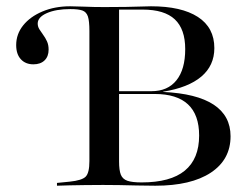

<svg xmlns="http://www.w3.org/2000/svg" viewBox="-20 -591 799 611"><path d="M304.8 -2.4Q275.8 -2.4 249.6 -2Q223.4 -1.6 201.6 -1.2Q179.8 -0.8 161.3 0V-8.9L201.6 -12.9Q241.1 -16.9 252.8 -29Q264.5 -41.1 264.5 -78.2V-492.7Q264.5 -524.2 259.7 -538.7Q254.8 -553.2 241.9 -557.7Q229 -562.1 204 -562.1Q158.1 -562.1 129 -549.2Q100 -536.3 100 -516.1Q100 -506.5 105.2 -498Q110.5 -489.5 117.3 -480.2Q124.2 -471 129.4 -459.7Q134.7 -448.4 134.7 -433.1Q134.7 -411.3 121.8 -398.8Q108.9 -386.3 86.3 -386.3Q61.3 -386.3 46.4 -402.4Q31.5 -418.5 31.5 -447.6Q31.5 -482.3 53.6 -510.1Q75.8 -537.9 114.9 -554.4Q154 -571 203.2 -571Q220.2 -571 248.4 -569.8Q276.6 -568.5 312.1 -568.5H311.3Q351.6 -568.5 380.6 -569Q409.7 -569.4 429.4 -570.2Q449.2 -571 460.5 -571Q557.3 -571 609.7 -537.1Q662.1 -503.2 662.1 -437.9Q662.1 -382.3 620.6 -347.2Q579 -312.1 499.2 -299.2V-298.4Q605.6 -293.5 659.7 -258.1Q713.7 -222.6 713.7 -157.3Q713.7 -83.1 650.8 -41.5Q587.9 0 474.2 0Q441.9 0 413.3 -0.8Q384.7 -1.6 359.3 -2Q333.9 -2.4 310.5 -2.4ZM430.6 -10.5Q522.6 -10.5 568.1 -48Q613.7 -85.5 613.7 -159.7Q613.7 -225.8 578.2 -258.9Q542.7 -291.9 472.6 -291.9H339.5V-300.8H462.1Q513.7 -300.8 541.5 -335.5Q569.4 -370.2 569.4 -434.7Q569.4 -498.4 536.3 -529.4Q503.2 -560.5 433.9 -560.5H358.9V-77.4Q358.9 -49.2 364.5 -35.1Q370.2 -21 385.5 -15.7Q400.8 -10.5 430.6 -10.5Z"/></svg>

Font: Playfair 144pt SemiExpanded Medium
Style: Regular
Weight: 500
Width: 6
Designer: Claus Eggers Sørensen
Foundry: Claus Eggers Sørensen
Version: Version 2.203